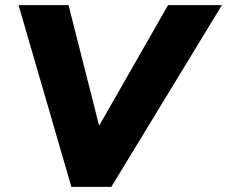

<svg xmlns="http://www.w3.org/2000/svg" viewBox="-20 -725 881 745"><path d="M257 0 52 -705H246L372 -208H348L632 -705H841L412 0Z"/></svg>

Font: Nunito Sans 9pt Black
Style: Italic
Weight: 900
Italic angle: -9°
Version: Version 3.101;gftools[0.9.27]